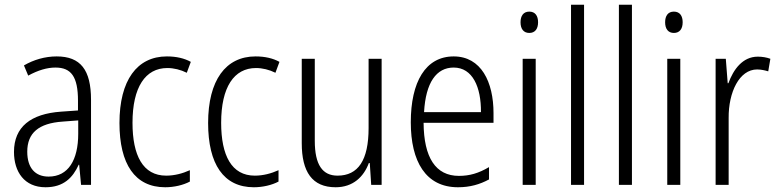

<svg xmlns="http://www.w3.org/2000/svg" viewBox="-20 -780 3281 810"><path d="M219 -542C170 -542 122 -528 81 -504L99 -461C141 -484 179 -495 214 -495C280 -495 309 -457 309 -355V-314L238 -309C110 -300 39 -245 39 -139C39 -55 83 10 172 10C248 10 287 -30 312 -85H314L322 0H364V-359C364 -485 320 -542 219 -542ZM244 -267 310 -272V-216C310 -105 268 -35 185 -35C129 -35 95 -71 95 -140C95 -219 143 -260 244 -267Z M677 10C714 10 753 1 781 -14V-62C750 -48 716 -39 681 -39C583 -39 539 -124 539 -262C539 -412 593 -493 686 -493C713 -493 742 -486 768 -473L785 -519C758 -534 724 -542 684 -542C558 -542 484 -441 484 -261C484 -88 549 10 677 10Z M1051 10C1088 10 1127 1 1155 -14V-62C1124 -48 1090 -39 1055 -39C957 -39 913 -124 913 -262C913 -412 967 -493 1060 -493C1087 -493 1116 -486 1142 -473L1159 -519C1132 -534 1098 -542 1058 -542C932 -542 858 -441 858 -261C858 -88 923 10 1051 10Z M1590 -532H1535V-240C1535 -104 1491 -39 1404 -39C1341 -39 1308 -84 1308 -186V-532H1253V-176C1253 -55 1297 10 1396 10C1470 10 1515 -35 1536 -92H1540L1546 0H1590Z M1894 -542C1775 -542 1713 -434 1713 -264C1713 -99 1776 10 1912 10C1963 10 2004 -2 2043 -23V-75C1999 -49 1961 -38 1916 -38C1818 -38 1768 -115 1767 -262H2062V-303C2062 -434 2010 -542 1894 -542ZM1894 -495C1974 -495 2010 -412 2009 -307H1769C1776 -432 1821 -495 1894 -495Z M2213 -731C2188 -731 2176 -713 2176 -686C2176 -658 2189 -641 2213 -641C2237 -641 2250 -658 2250 -686C2250 -713 2238 -731 2213 -731ZM2240 -532H2185V0H2240Z M2444 0V-760H2389V0Z M2646 0V-760H2591V0Z M2823 -731C2798 -731 2786 -713 2786 -686C2786 -658 2799 -641 2823 -641C2847 -641 2860 -658 2860 -686C2860 -713 2848 -731 2823 -731ZM2850 -532H2795V0H2850Z M3177 -541C3113 -541 3074 -487 3053 -429H3050L3042 -532H2999V0H3054V-282C3053 -391 3099 -487 3174 -487C3191 -487 3208 -483 3221 -479L3230 -532C3214 -538 3195 -541 3177 -541Z"/></svg>

Font: Noto Sans Kannada Condensed Light
Style: Regular
Weight: 300
Width: 3
Designer: Jelle Bosma - Monotype Design Team
Foundry: Monotype Imaging Inc.
Version: Version 2.005